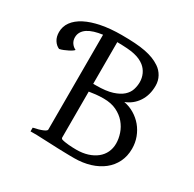

<svg xmlns="http://www.w3.org/2000/svg" viewBox="-142 -780 946 937"><g transform="rotate(30 331.0 -311.5)"><path d="M441.4 -554.7Q429.7 -564 416 -570.3Q402.3 -576.7 384.3 -580.8Q366.2 -585 342.3 -586.7Q318.4 -588.4 285.6 -588.9V-354H302.2Q357.9 -354 392.3 -365Q426.8 -376 445.8 -393.1Q464.8 -410.2 471.7 -431.6Q478.5 -453.1 478.5 -474.1Q478.5 -498 468.8 -519.3Q459 -540.5 441.4 -554.7ZM366.2 -317.4Q342.8 -317.4 323 -315.2Q303.2 -313 285.6 -310.1V-50.8Q285.6 -46.9 290 -43.5Q298.3 -40.5 309.1 -38.8Q319.8 -37.1 331.1 -36.1Q342.3 -35.2 353.5 -34.7Q364.7 -34.2 374.5 -34.2Q409.7 -34.2 438 -43.2Q466.3 -52.2 486.6 -68.4Q506.8 -84.5 517.6 -107.2Q528.3 -129.9 528.3 -157.2Q528.3 -184.1 518.8 -212.4Q509.3 -240.7 489.5 -264.2Q469.7 -287.6 439.2 -302.5Q408.7 -317.4 366.2 -317.4ZM14.6 -489.7Q14.6 -521.5 33.4 -547.4Q52.2 -573.2 87.6 -591.6Q123 -609.9 173.6 -619.9Q224.1 -629.9 287.6 -629.9Q329.1 -629.9 362.1 -627.7Q395 -625.5 421.4 -620.4Q447.8 -615.2 468.3 -607.2Q488.8 -599.1 506.3 -587.4Q528.3 -572.8 541.3 -549.3Q554.2 -525.9 554.2 -498Q554.2 -445.3 529.3 -407.5Q504.4 -369.6 461.4 -353Q492.7 -347.2 519.5 -331.1Q546.4 -314.9 566.2 -291.3Q585.9 -267.6 597.2 -237.5Q608.4 -207.5 608.4 -173.8Q608.4 -132.3 592 -98.9Q575.7 -65.4 546.1 -42Q516.6 -18.6 475.6 -5.9Q434.6 6.8 385.3 6.8Q374.5 6.8 359.6 6.6Q344.7 6.3 327.6 5.9Q310.5 5.4 292.5 4.9Q274.4 4.4 257.3 3.4Q216.8 2 172.4 0H136.7V-21Q169.9 -27.8 188.7 -35.9Q207.5 -43.9 207.5 -50.8V-585.4Q182.1 -582 161.4 -575.7Q140.6 -569.3 125.7 -559.6Q110.8 -549.8 102.8 -536.4Q94.7 -522.9 94.7 -505.9Q94.7 -488.3 104 -474.6Q113.3 -460.9 128.4 -454.1Q127 -451.2 119.4 -445.8Q111.8 -440.4 101.1 -435.1Q90.3 -429.7 78.4 -424.8Q66.4 -419.9 56.2 -418Q38.1 -425.8 26.4 -444.3Q14.6 -462.9 14.6 -489.7Z"/></g></svg>

Font: Gentium Plus
Style: Regular
Weight: 400
Designer: J. Victor Gaultney, Annie Olsen, Iska Routamaa
Foundry: SIL International
Version: Version 1.510